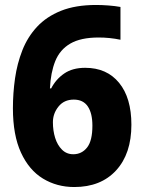

<svg xmlns="http://www.w3.org/2000/svg" viewBox="-20 -743 579 773"><path d="M279 10Q209 10 153 -24Q97 -58 64.5 -128.5Q32 -199 32 -307Q32 -368 40.5 -427.5Q49 -487 70 -540.5Q91 -594 129 -635Q167 -676 225.5 -699.5Q284 -723 367 -723Q390 -723 416.5 -721Q443 -719 465 -715V-583Q422 -592 377 -592Q305 -592 263 -567.5Q221 -543 202.5 -497Q184 -451 181 -387H186Q205 -424 238.5 -447Q272 -470 323 -470Q410 -470 459.5 -409.5Q509 -349 509 -241Q509 -124 447.5 -57Q386 10 279 10ZM275 -122Q309 -122 330.5 -149Q352 -176 352 -237Q352 -287 333.5 -314.5Q315 -342 277 -342Q238 -342 215.5 -314Q193 -286 193 -251Q193 -217 202 -188Q211 -159 229.5 -140.5Q248 -122 275 -122Z"/></svg>

Font: Noto Sans Tamil SemiCondensed ExtraBold
Style: Regular
Weight: 800
Width: 4
Designer: Jelle Bosma - Monotype Design Team
Foundry: Monotype Imaging Inc.
Version: Version 2.004; ttfautohint (v1.8.4.7-5d5b)